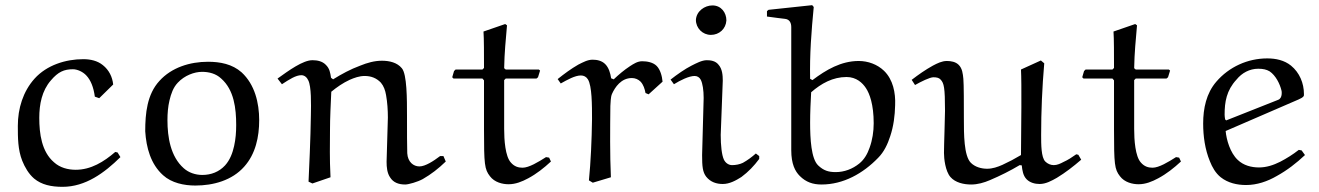

<svg xmlns="http://www.w3.org/2000/svg" viewBox="-20 -704 5106 743"><path d="M435 -114 426 -116C382 -78 332 -47 273 -47C243 -47 212 -55 189 -76C141 -117 132 -187 132 -248C132 -300 142 -353 177 -393C205 -426 228 -436 262 -436C280 -436 301 -426 314 -412C331 -394 342 -367 347 -330L364 -324L418 -377C415 -406 402 -433 378 -452C357 -469 330 -475 302 -475C234 -475 161 -452 114 -400C69 -350 49 -284 49 -217C49 -171 49 -125 66 -82C76 -57 91 -31 112 -13C141 11 178 19 222 19C311 19 384 -35 446 -96Z M636 -316C642 -341 650 -365 668 -384C694 -412 732 -426 762 -426C789 -426 816 -419 836 -400C886 -356 894 -284 894 -220C894 -193 892 -166 886 -139C880 -112 870 -85 851 -64C828 -39 797 -27 763 -27C736 -27 710 -36 691 -53C640 -98 628 -173 628 -239C628 -265 630 -291 636 -316ZM736 14C806 14 878 -6 925 -59C969 -108 983 -174 983 -239C983 -306 966 -377 915 -424C879 -456 832 -465 785 -465C715 -465 644 -443 597 -391C549 -339 542 -265 542 -196C546 -133 563 -69 611 -26C644 4 692 14 736 14Z M1259 -18C1255 -99 1257 -138 1257 -198C1257 -250 1260 -302 1262 -349C1284 -367 1307 -383 1333 -395C1351 -403 1371 -410 1391 -410C1416 -410 1437 -402 1454 -384C1465 -371 1471 -354 1474 -336C1479 -308 1481 -278 1481 -249L1476 -78C1476 -57 1478 -34 1490 -17C1502 2 1522 10 1548 10C1561 10 1596 0 1616 -11C1649 -30 1676 -51 1705 -79L1696 -100H1683C1658 -81 1626 -60 1603 -60C1580 -60 1558 -77 1556 -111C1555 -130 1555 -202 1555 -256C1555 -320 1555 -417 1535 -440C1517 -462 1487 -469 1458 -469C1429 -469 1401 -461 1374 -450C1336 -436 1303 -418 1269 -397L1261 -403C1258 -422 1256 -439 1240 -454C1227 -467 1208 -471 1190 -471C1153 -472 1096 -430 1054 -400L1071 -378C1100 -397 1125 -413 1146 -413C1159 -413 1168 -404 1173 -393C1185 -369 1184 -303 1183 -257C1182 -171 1176 -44 1174 -1L1189 6Z M1851 -582C1853 -556 1853 -492 1853 -441L1847 -435H1743L1737 -429L1730 -405L1735 -400H1847L1853 -393V-203C1853 -68 1855 -49 1876 -22C1894 2 1925 9 1948 9C1975 9 2000 -1 2024 -14C2056 -31 2085 -54 2112 -79L2105 -94L2093 -96C2063 -77 2027 -55 2002 -55C1985 -55 1970 -60 1957 -75C1935 -99 1931 -163 1931 -205V-394L1937 -400H2056L2062 -405L2070 -431L2065 -435H1937L1931 -440C1932 -498 1937 -549 1942 -606L1935 -611Z M2490 -339 2544 -388C2542 -410 2535 -435 2521 -449C2507 -463 2484 -467 2465 -467C2447 -467 2432 -457 2418 -448C2395 -433 2374 -415 2355 -397L2345 -401C2342 -421 2336 -442 2322 -456C2309 -469 2291 -473 2273 -473C2254 -473 2236 -463 2218 -454C2190 -438 2163 -418 2138 -398L2150 -381C2175 -395 2205 -412 2228 -412C2239 -412 2249 -407 2255 -397C2271 -372 2271 -296 2271 -243C2270 -163 2266 -76 2259 -6L2274 3L2344 -18C2340 -110 2341 -201 2342 -294C2343 -308 2343 -328 2348 -340C2360 -367 2384 -402 2425 -402C2438 -402 2450 -397 2459 -388C2470 -376 2475 -360 2478 -344Z M2777 -392C2777 -413 2775 -437 2761 -453C2749 -469 2729 -471 2715 -471C2696 -471 2674 -459 2656 -450C2632 -438 2599 -415 2575 -396L2588 -378C2612 -393 2646 -410 2668 -410C2678 -410 2687 -405 2692 -395C2699 -381 2703 -355 2703 -325L2697 -104C2697 -60 2699 -38 2713 -20C2730 1 2753 8 2777 8C2803 8 2827 -5 2849 -19C2876 -39 2898 -62 2918 -89V-100L2905 -110C2889 -96 2873 -84 2855 -74C2843 -68 2827 -65 2813 -65C2799 -65 2787 -74 2781 -87C2773 -105 2769 -141 2769 -182ZM2791 -625C2791 -655 2771 -683 2737 -683C2707 -683 2675 -661 2673 -627C2673 -595 2699 -569 2731 -569C2763 -569 2789 -592 2791 -625Z M2948 -661V-640C2968 -637 3017 -631 3018 -631C3036 -629 3042 -615 3042 -599V-123C3042 -69 3057 -41 3075 -23C3099 1 3126 10 3159 10C3244 10 3320 -33 3378 -93C3401 -116 3415 -146 3425 -177C3438 -216 3443 -256 3444 -297C3446 -345 3436 -396 3401 -430C3375 -455 3339 -468 3303 -468C3235 -468 3177 -434 3124 -394L3115 -399C3113 -493 3120 -584 3129 -677L3123 -684L2954 -666ZM3119 -347C3158 -381 3203 -406 3256 -406C3294 -406 3318 -383 3331 -363C3345 -342 3361 -300 3361 -227C3361 -195 3356 -162 3345 -132C3337 -109 3325 -87 3305 -71C3279 -50 3247 -38 3214 -38C3186 -38 3167 -44 3146 -64C3119 -90 3115 -167 3115 -229C3115 -268 3117 -313 3119 -347Z M4153 -105 4145 -107C4128 -95 4113 -85 4095 -77C4084 -71 4071 -65 4058 -65C4046 -65 4034 -70 4025 -79C4009 -95 4009 -145 4009 -181C4009 -273 4013 -366 4021 -459L4008 -470L3931 -435C3934 -381 3932 -212 3931 -104C3906 -89 3885 -78 3859 -66C3841 -58 3821 -51 3800 -51C3777 -51 3753 -58 3737 -74C3710 -101 3710 -185 3710 -244C3710 -296 3710 -379 3708 -399C3706 -419 3704 -439 3690 -453C3678 -465 3660 -468 3644 -468C3625 -468 3607 -459 3590 -450C3561 -434 3534 -415 3508 -395L3521 -375C3544 -388 3578 -405 3592 -405C3604 -405 3614 -403 3620 -396C3633 -382 3637 -366 3637 -275C3637 -246 3633 -145 3633 -112C3633 -91 3638 -42 3658 -19C3677 3 3710 10 3738 10C3763 10 3788 3 3811 -7C3851 -24 3889 -43 3926 -65L3934 -64C3936 -45 3939 -24 3953 -10C3966 3 3985 8 4003 8C4027 8 4049 -4 4070 -16C4103 -36 4134 -60 4164 -86Z M4289 -582C4291 -556 4291 -492 4291 -441L4285 -435H4181L4175 -429L4168 -405L4173 -400H4285L4291 -393V-203C4291 -68 4293 -49 4314 -22C4332 2 4363 9 4386 9C4413 9 4438 -1 4462 -14C4494 -31 4523 -54 4550 -79L4543 -94L4531 -96C4501 -77 4465 -55 4440 -55C4423 -55 4408 -60 4395 -75C4373 -99 4369 -163 4369 -205V-394L4375 -400H4494L4500 -405L4508 -431L4503 -435H4375L4369 -440C4370 -498 4375 -549 4380 -606L4373 -611Z M4765 -396C4786 -422 4816 -438 4849 -438C4868 -438 4881 -435 4893 -428C4917 -412 4933 -379 4939 -354C4940 -351 4940 -347 4940 -344C4940 -328 4933 -320 4927 -318L4725 -238L4721 -242C4720 -248 4719 -254 4719 -260C4719 -309 4726 -354 4765 -396ZM5005 -319C5012 -322 5022 -327 5025 -332C5026 -333 5026 -336 5026 -340C5026 -382 5009 -423 4976 -450C4950 -471 4917 -478 4884 -478C4808 -478 4736 -445 4687 -388C4648 -343 4636 -284 4636 -226C4636 -177 4643 -126 4662 -80C4671 -57 4684 -34 4704 -18C4732 4 4767 12 4802 12C4844 12 4885 -2 4921 -23C4961 -45 4997 -73 5030 -104L5017 -122L5006 -124C4983 -106 4959 -91 4934 -78C4908 -65 4881 -56 4852 -56C4822 -56 4792 -64 4770 -85C4740 -113 4726 -164 4723 -197Z"/></svg>

Font: Neo Euler
Style: Euler
Weight: 500
Designer: Hermann Zapf
Version: Version 000.002